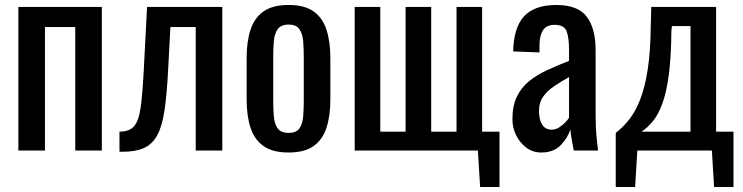

<svg xmlns="http://www.w3.org/2000/svg" viewBox="-20 -606 2993 773"><path d="M54 0V-578H390V0H283V-497H161V0Z M461 5V-76Q501 -76 520 -98Q539 -120 546.5 -175Q554 -230 559 -327L572 -578H875V0H768V-497H666L657 -327Q652 -228 642.5 -163Q633 -98 613 -61.5Q593 -25 559.5 -10Q526 5 473 5Z M1142 8Q1078 8 1041 -18Q1004 -44 988.5 -92Q973 -140 973 -205V-373Q973 -438 988.5 -486Q1004 -534 1041 -560Q1078 -586 1142 -586Q1206 -586 1242.5 -560Q1279 -534 1294.5 -486Q1310 -438 1310 -373V-205Q1310 -140 1294.5 -92Q1279 -44 1242.5 -18Q1206 8 1142 8ZM1142 -71Q1173 -71 1185.5 -89Q1198 -107 1200.5 -136.5Q1203 -166 1203 -198V-379Q1203 -412 1200.5 -441Q1198 -470 1185.5 -488.5Q1173 -507 1142 -507Q1111 -507 1098 -488.5Q1085 -470 1082.5 -441Q1080 -412 1080 -379V-198Q1080 -166 1082.5 -136.5Q1085 -107 1098 -89Q1111 -71 1142 -71Z M1913 147 1904 0H1408V-578H1511V-76H1613V-578H1716V-76H1818V-578H1921V-76H1991V147Z M2159 8Q2125 8 2099 -11.5Q2073 -31 2058 -61.5Q2043 -92 2043 -126Q2043 -180 2061 -217Q2079 -254 2110.5 -279.5Q2142 -305 2183.5 -324Q2225 -343 2271 -361V-402Q2271 -455 2261 -480.5Q2251 -506 2213 -506Q2180 -506 2166 -484Q2152 -462 2152 -424V-395L2046 -399Q2048 -495 2090 -540.5Q2132 -586 2220 -586Q2306 -586 2342 -539Q2378 -492 2378 -403V-139Q2378 -99 2381 -63.5Q2384 -28 2388 0H2290Q2287 -16 2282.5 -40.5Q2278 -65 2276 -85Q2266 -51 2237.5 -21.5Q2209 8 2159 8ZM2201 -84Q2217 -84 2231 -93Q2245 -102 2256 -113.5Q2267 -125 2271 -132V-296Q2238 -277 2210.5 -258.5Q2183 -240 2166.5 -216.5Q2150 -193 2150 -159Q2150 -124 2163 -104Q2176 -84 2201 -84Z M2459 147V-71Q2489 -94 2514 -126Q2539 -158 2558 -207Q2577 -256 2588 -328Q2599 -400 2600 -502L2602 -578H2863V-76H2933V147H2855L2846 0H2546L2537 147ZM2563 -76H2760V-501H2685L2683 -480Q2682 -374 2672.5 -303.5Q2663 -233 2646.5 -188.5Q2630 -144 2608.5 -118Q2587 -92 2563 -76Z"/></svg>

Font: Oswald
Style: Regular
Weight: 400
Designer: Vernon Adams
Foundry: Vernon Adams
Version: Version 4.103; ttfautohint (v1.8.3)